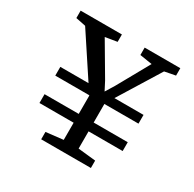

<svg xmlns="http://www.w3.org/2000/svg" viewBox="-161 -915 1101 1088"><g transform="rotate(30 389.5 -371.5)"><path d="M311 -409.7 131.8 -681.6 66.9 -694.8V-743.2H336.9V-694.8L259.8 -682.1L384.8 -469.7L413.6 -414.1L448.7 -471.2L566.4 -682.1L485.8 -694.8V-743.2H719.2V-694.8L648.4 -681.2L480.5 -409.7H670.9V-352.5H447.8V-231H670.9V-173.3H447.8V-60.5L563 -48.3V0H237.8V-48.3L350.1 -61V-173.3H126.5V-231H350.1V-350.6L348.6 -352.5H126.5V-409.7Z"/></g></svg>

Font: Merriweather
Style: Regular
Weight: 400
Designer: Eben Sorkin
Foundry: Eben Sorkin
Version: Version 1.584; ttfautohint (v1.8.1)